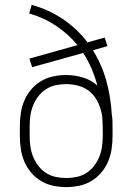

<svg xmlns="http://www.w3.org/2000/svg" viewBox="-20 -755 540 783"><path d="M250 8Q223 8 197 2.5Q171 -3 148 -16.5Q125 -30 107.5 -50.5Q90 -71 79.5 -95.5Q69 -120 65 -146.5Q61 -173 61 -200V-241Q61 -268 65 -294.5Q69 -321 79.5 -345.5Q90 -370 107.5 -390.5Q125 -411 148 -424.5Q171 -438 197 -443.5Q223 -449 250 -449Q284 -449 318 -439Q352 -429 377 -406Q368 -441 353.5 -475Q339 -509 319 -539L111 -481L100 -516L296 -571Q258 -617 207.5 -650.5Q157 -684 99 -700L109 -735Q143 -726 175 -711.5Q207 -697 236 -677.5Q265 -658 290.5 -634Q316 -610 337 -582L407 -602L418 -567L359 -550Q377 -521 391 -489Q405 -457 414 -424Q423 -391 428.5 -356.5Q434 -322 436 -287Q438 -276 438.5 -264.5Q439 -253 439 -241V-200Q439 -173 435 -146.5Q431 -120 420.5 -95.5Q410 -71 392.5 -50.5Q375 -30 352 -16.5Q329 -3 303 2.5Q277 8 250 8ZM250 -29Q272 -29 293 -33.5Q314 -38 332 -49.5Q350 -61 363.5 -78.5Q377 -96 385 -116Q393 -136 396 -157Q399 -178 399 -200V-221Q399 -235 398.5 -250Q398 -265 397 -280Q393 -307 382 -332.5Q371 -358 351 -377Q331 -396 304 -404Q277 -412 250 -412Q228 -412 207 -407.5Q186 -403 168 -391.5Q150 -380 136.5 -362.5Q123 -345 115 -325Q107 -305 104 -284Q101 -263 101 -241V-200Q101 -178 104 -157Q107 -136 115 -116Q123 -96 136.5 -78.5Q150 -61 168 -49.5Q186 -38 207 -33.5Q228 -29 250 -29Z"/></svg>

Font: Iosevka Curly Extralight
Style: Regular
Weight: 200
Monospace: yes
Designer: Belleve Invis
Foundry: Belleve Invis
Version: Version 22.1.2; ttfautohint (v1.8.4)